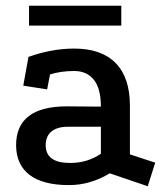

<svg xmlns="http://www.w3.org/2000/svg" viewBox="-20 -627 581 668"><path d="M362 -24Q294 17 220 17Q130 17 83.5 -18Q37 -53 36 -120Q35 -257 213 -257L331 -256Q331 -319 306.5 -349.5Q282 -380 238 -380Q215 -380 194 -377Q173 -374 154 -368L144 -316L61 -329L79 -429Q118 -443 158 -450.5Q198 -458 238 -458Q333 -458 382.5 -407.5Q432 -357 432 -259V-90L520 -61L494 21ZM216 -186Q179 -186 159 -169.5Q139 -153 139 -122Q139 -60 224 -60Q284 -60 331 -92V-186ZM81 -607H402V-538H81Z"/></svg>

Font: Podkova SemiBold
Style: Regular
Weight: 600
Designer: Ilya Yudin
Foundry: Cyreal (www.cyreal.org)
Version: Version 2.103